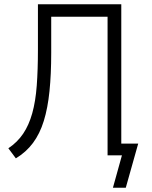

<svg xmlns="http://www.w3.org/2000/svg" viewBox="-20 -725 710 896"><path d="M507 151 549 0H482V-647H219V-478Q219 -379 211 -300Q203 -221 184.5 -161Q166 -101 134 -58Q102 -15 54 14L19 -33Q61 -61 88 -101Q115 -141 130.5 -196.5Q146 -252 151.5 -325.5Q157 -399 157 -492V-705H546V-55H625L567 151Z"/></svg>

Font: Nunito Sans 7pt Condensed Light
Style: Regular
Weight: 300
Width: 3
Designer: Vernon Adams
Foundry: Vernon Adams
Version: Version 3.101;gftools[0.9.27]